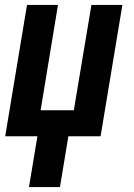

<svg xmlns="http://www.w3.org/2000/svg" viewBox="-20 -550 540 775"><path d="M97 205 131 0H1L89 -530H214L144 -105H278L349 -530H474L386 0H256L222 205Z"/></svg>

Font: Iosevka Curly XBdObl
Style: Regular
Weight: 800
Italic angle: -9°
Monospace: yes
Designer: Belleve Invis
Foundry: Belleve Invis
Version: Version 11.1.0; ttfautohint (v1.8.3)